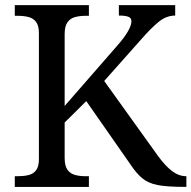

<svg xmlns="http://www.w3.org/2000/svg" viewBox="-20 -734 752 754"><path d="M711.9 0Q633.8 0 597.4 -7.6Q561 -15.1 537.8 -34.7Q514.6 -54.2 491.2 -89.8L318.8 -336.9L233.9 -252.9V-113.8Q233.9 -82.5 245.1 -67.1Q256.3 -51.8 274.9 -46.9Q293.5 -42 315.9 -42H329.1V0H38.1V-42H50.8Q73.2 -42 91.8 -46.4Q110.4 -50.8 121.6 -65.2Q132.8 -79.6 132.8 -108.9V-604Q132.8 -633.3 121.6 -647.9Q110.4 -662.6 91.8 -667.2Q73.2 -671.9 50.8 -671.9H38.1V-713.9H329.1V-671.9H315.9Q293.5 -671.9 274.9 -667Q256.3 -662.1 245.1 -646.7Q233.9 -631.3 233.9 -600.1V-317.9L440.9 -555.2Q496.1 -618.2 496.1 -650.9Q496.1 -663.6 483.9 -668.2Q471.7 -672.9 446.8 -672.9V-713.9H668V-672.9Q633.3 -672.9 602.8 -647.9Q572.3 -623 534.2 -579.1L389.2 -416L600.1 -122.1Q628.4 -83 655.3 -62.5Q682.1 -42 711.9 -42Z"/></svg>

Font: Satisar Sharada
Style: Regular
Weight: 400
Designer: Vinodh Rajan & Sunil Mahnoori
Version: 2.2